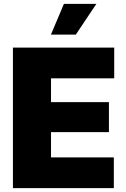

<svg xmlns="http://www.w3.org/2000/svg" viewBox="-20 -974 653 994"><path d="M46.9 0V-727.5H571.3V-568.4H244.1V-445.3H543.9V-290H244.1V-159.2H569.3V0ZM243.7 -794.9 311 -954.1H479L372.6 -794.9Z"/></svg>

Font: Inter Black
Style: Regular
Weight: 900
Designer: Rasmus Andersson
Foundry: rsms
Version: Version 4.000;git-a52131595